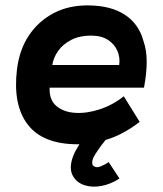

<svg xmlns="http://www.w3.org/2000/svg" viewBox="-20 -526 603 712"><path d="M514 -201H164Q162 -156 189 -133Q216 -110 259.5 -107.5Q303 -105 351 -121Q399 -137 439 -169L498 -74Q438 -28 379.5 -9.5Q321 9 268 9Q139 9 83 -64Q27 -137 43 -269Q52 -342 87.5 -395Q123 -448 179.5 -477.5Q236 -507 309 -506Q392 -505 443.5 -471Q495 -437 512 -374Q524 -340 524 -297Q524 -254 514 -201ZM317 -394Q275 -394 244 -378Q213 -362 195.5 -337Q178 -312 174 -285H422Q426 -312 415.5 -337Q405 -362 380.5 -378Q356 -394 317 -394ZM423 136Q391 157 356.5 163.5Q322 170 294 161Q266 152 252 129Q237 106 246 69.5Q255 33 291 -14L373 -9Q351 18 334 44.5Q317 71 324 87Q335 98 352 91.5Q369 85 383 75Z"/></svg>

Font: Kulim Park
Style: Bold Italic
Weight: 700
Italic angle: -8°
Designer: Noponies / Dale Sattler
Foundry: Noponies
Version: Version 1.000; ttfautohint (v1.8.3)